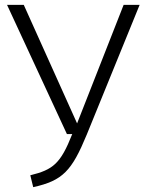

<svg xmlns="http://www.w3.org/2000/svg" viewBox="-20 -760 601 792"><path d="M556 -740H490L298 -251L78 -740H9L256 -207H278C230 -85 199 -60 105 -37L117 12C239 -15 276 -55 338 -205Z"/></svg>

Font: Glow Sans SC Normal
Style: Regular
Weight: 400
Designer: Ryoko NISHIZUKA (kana, bopomofo & ideographs); Paul D. Hunt (Latin, Greek & Cyrillic); Sandoll Communications, Soo-young
Version: Version 0.93